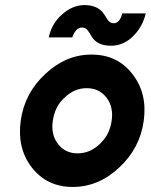

<svg xmlns="http://www.w3.org/2000/svg" viewBox="-20 -728 597 760"><path d="M419 -547Q467 -547 504 -582Q543 -618 557 -675H464Q454 -636 430 -636Q417 -636 408 -647Q404 -652 400.5 -658.5Q397 -665 392 -672Q368 -708 313 -708Q266 -707 226 -671Q206 -654 192.5 -631Q179 -608 173 -580H266Q280 -619 304 -619Q319 -619 327 -608Q331 -603 335 -596.5Q339 -590 343 -583Q365 -547 419 -547ZM323 -379Q373 -379 402 -341Q430 -304 422 -250Q418 -223 407 -200.5Q396 -178 376 -159Q337 -121 287 -121Q238 -121 209 -159Q181 -196 189 -250Q193 -277 204 -300Q215 -323 235 -341Q274 -379 323 -379ZM342 -512Q241 -512 159 -435Q77 -359 62 -250Q47 -141 106 -65Q166 12 268 12Q370 12 452 -65Q534 -141 549 -250Q564 -359 504 -435Q445 -512 342 -512Z"/></svg>

Font: Unageo
Style: Bold-Italic
Weight: 700
Designer: Richard Sepsi
Foundry: Richard Sepsi
Version: Version 2.000